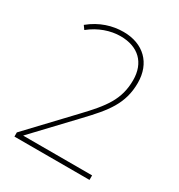

<svg xmlns="http://www.w3.org/2000/svg" viewBox="-171 -841 894 957"><g transform="rotate(30 275.5 -362.0)"><path d="M52 -24V0H484V-26H88V-27L296 -247C393 -349 451 -419 451 -539C451 -652 378 -724 263 -724C201 -724 134 -705 73 -655L88 -634C141 -677 204 -698 261 -698C363 -698 424 -639 424 -539C424 -428 373 -363 276 -261Z"/></g></svg>

Font: Noto Sans Gurmukhi Thin
Style: Regular
Weight: 100
Designer: Jelle Bosma - Monotype Design Team
Foundry: Monotype Imaging Inc.
Version: Version 2.004